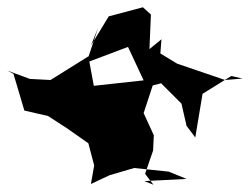

<svg xmlns="http://www.w3.org/2000/svg" viewBox="-40 -666 687 528"><path d="M382 -158 359 -188 381 -252 383 -294 355 -355 380 -431 403 -437 459 -381 473 -320 497 -288 517 -408 596 -457 627 -450 579 -446 447 -491 401 -519 404 -558 371 -531 375 -626 353 -646 259 -621 228 -570 210 -541 230 -590 198 -494 312 -537 355 -445 218 -430 203 -511 99 -446 42 -449 -20 -472 -3 -463 27 -362 92 -347 143 -314 203 -272 219 -211 210 -160 261 -184 329 -204 424 -194 473 -174 357 -168Z"/></svg>

Font: Hussar Lance
Style: Regular
Weight: 700
Foundry: Cannot Into Space Fonts, PlusOne Fonts
Version: Version 2.27